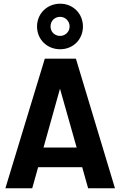

<svg xmlns="http://www.w3.org/2000/svg" viewBox="-20 -1017 650 1037"><path d="M9 0H154L186 -114H424L456 0H601L390 -700H222ZM180 -874C180 -804 234 -751 305 -751C375 -751 428 -804 428 -874C428 -943 375 -997 305 -997C234 -997 180 -943 180 -874ZM215 -220 304 -538 394 -220ZM253 -874C253 -904 275 -926 305 -926C332 -926 356 -904 356 -874C356 -845 332 -823 305 -823C275 -823 253 -845 253 -874Z"/></svg>

Font: Vanilla Cream ExtraBold
Style: Regular
Weight: 800
Designer: Jeremy Tribby, Jinavaṁso
Foundry: Tribby Type
Version: Version 1.422;Glyphs 3.1.2 (3151)